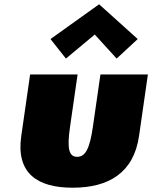

<svg xmlns="http://www.w3.org/2000/svg" viewBox="-20 -860 709 895"><path d="M215.4 -678 287.3 -587 421.7 -699 523.8 -587 622 -678 442 -840ZM120.4 -513 79.1 -226C54.3 -54 151.8 15 318.8 15C485.9 15 603.3 -54 628.1 -226L669.4 -513H448.2L413 -269C398.5 -168 378.6 -129 339.6 -129C300.6 -129 291.9 -168 306.5 -269L341.7 -513Z"/></svg>

Font: Blink
Style: WideObl
Weight: 400
Designer: Mew Too
Foundry: Cannot Into Space Fonts
Version: Version 001.000